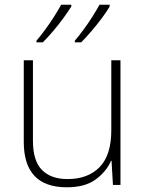

<svg xmlns="http://www.w3.org/2000/svg" viewBox="-20 -879 622 816"><path d="M492 -623V-93H460L454 -196H452Q433 -151 387.5 -117Q342 -83 264 -83Q81 -83 81 -276V-623H120V-280Q120 -196 158 -157Q196 -118 267 -118Q354 -118 403.5 -169Q453 -220 453 -325V-623ZM446 -851Q433 -829 412.5 -801.5Q392 -774 369 -747Q346 -720 325 -699H298V-706Q315 -726 335 -753Q355 -780 373 -808.5Q391 -837 403 -859H446ZM283 -851Q269 -829 249 -801.5Q229 -774 206 -747Q183 -720 162 -699H135V-706Q152 -726 172 -753Q192 -780 210 -808.5Q228 -837 240 -859H283Z"/></svg>

Font: Noto Sans Telugu UI ExtraLight
Style: Regular
Weight: 200
Designer: Jelle Bosma - Monotype Design Team
Foundry: Monotype Imaging Inc.
Version: Version 2.005; ttfautohint (v1.8.4.7-5d5b)